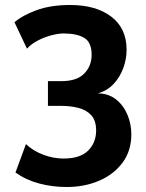

<svg xmlns="http://www.w3.org/2000/svg" viewBox="-20 -734 585 769"><path d="M247 15Q190 15 137 1Q84 -13 42 -43L84 -157Q112.5 -129.5 153.5 -114.2Q194.5 -99 234 -99Q301.5 -99 333.2 -131Q365 -163 365 -211Q365 -251.5 345.2 -272.8Q325.5 -294 293.5 -302Q261.5 -310 225 -310H172V-409H226Q287.5 -409 317.2 -439.2Q347 -469.5 347 -515Q347 -564.5 317.5 -582.2Q288 -600 234 -600Q214.5 -600 187.2 -593Q160 -586 133 -572.5Q106 -559 88 -539L38 -645Q69 -672 125.8 -693Q182.5 -714 261 -714Q364.5 -714 425.8 -667.2Q487 -620.5 487 -535Q487 -497 473.5 -460.5Q460 -424 434 -396.8Q408 -369.5 371 -360Q413.5 -360 443.8 -336.5Q474 -313 490 -275.5Q506 -238 506 -196Q506 -130 471 -82.8Q436 -35.5 377.2 -10.2Q318.5 15 247 15Z"/></svg>

Font: Alatsi
Style: Regular
Weight: 400
Designer: Spyros Zevelakis, Eben Sorkin
Foundry: www.sorkintype.com
Version: Version 1.008; ttfautohint (v1.8.4.7-5d5b)